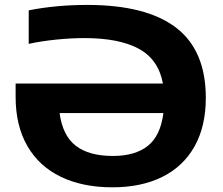

<svg xmlns="http://www.w3.org/2000/svg" viewBox="-20 -770 926 799"><path d="M836.5 -362.5Q836.5 -245 790 -161.5Q743.5 -78 656 -34.2Q568.5 9.5 448 9.5Q324 9.5 233.2 -34.2Q142.5 -78 93.8 -162.5Q45 -247 45 -367V-422.5H658Q639.5 -522.5 557.8 -567Q476 -611.5 331 -611.5Q275 -611.5 213.8 -605.2Q152.5 -599 99.5 -587.5V-727Q213.5 -749.5 343 -749.5Q589 -749.5 712.8 -654.8Q836.5 -560 836.5 -362.5ZM660 -299.5H228Q240.5 -206 295.2 -163.5Q350 -121 450 -121Q542.5 -121 595.2 -163Q648 -205 660 -299.5Z"/></svg>

Font: Encode Sans Expanded
Style: Bold
Weight: 700
Width: 7
Designer: Multiple Designers
Foundry: Impallari Type
Version: Version 2.000